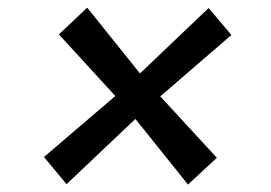

<svg xmlns="http://www.w3.org/2000/svg" viewBox="-20 -573 709 502"><path d="M471.5 -90.5 334 -262 154 -91.5 95 -162.5 281.5 -322 134 -483 208 -553 346 -381 525.5 -552 585 -481.5 399 -321 547 -160.5Z"/></svg>

Font: Merriweather ExtraBold
Style: Italic
Weight: 800
Italic angle: -7.8°
Version: Version 2.101